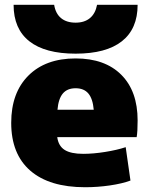

<svg xmlns="http://www.w3.org/2000/svg" viewBox="-20 -775 623 805"><path d="M27 -260Q27 -386 99 -458Q171 -530 297 -530Q420 -530 488.5 -461.5Q557 -393 557 -270Q557 -222 553 -200H220Q225 -163 251 -146.5Q277 -130 329 -130Q371 -130 421 -138Q471 -146 507 -158L527 -18Q492 -5 440.5 2.5Q389 10 337 10Q187 10 107 -59.5Q27 -129 27 -260ZM373 -315Q369 -361 350.5 -383Q332 -405 297 -405Q262 -405 243.5 -383Q225 -361 221 -315ZM37 -755H207Q213 -718 236 -699Q259 -680 297 -680Q334 -680 357 -699Q380 -718 387 -755H557Q557 -654 491 -602Q425 -550 297 -550Q169 -550 103 -602Q37 -654 37 -755Z"/></svg>

Font: Enso Black
Style: Regular
Weight: 900
Designer: Coji Morishita
Foundry: UNDERFOREST DESIGN
Version: Version 1.000